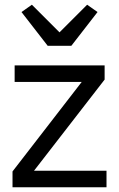

<svg xmlns="http://www.w3.org/2000/svg" viewBox="-20 -793 504 813"><path d="M182 -599H282L393 -742L349 -773L232 -656L115 -773L71 -742ZM33 0H431V-70H124L423 -456V-516H42V-446H326L33 -67Z"/></svg>

Font: Braiins Sans
Style: Regular
Weight: 400
Designer: Mike Abbink, Paul van der Laan, Pieter van Rosmalen, Jiri Chlebus, Lubos Buracinsky
Foundry: Bold Monday, Sudetype
Version: Version 1.000;hotconv 1.0.109;makeotfexe 2.5.65596